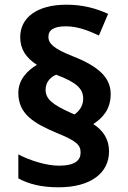

<svg xmlns="http://www.w3.org/2000/svg" viewBox="-20 -788 545 817"><path d="M58 -393C58 -303 123 -264 222 -222C307 -188 323 -170 323 -139C323 -107 301 -83 231 -83C179 -83 109 -104 58 -131V-29C103 -4 159 9 229 9C368 9 444 -53 444 -144C444 -196 418 -234 377 -260C415 -285 451 -321 451 -388C451 -458 399 -506 289 -549C208 -581 186 -603 186 -631C186 -660 208 -676 260 -676C310 -676 356 -658 401 -637L440 -729C390 -752 333 -768 263 -768C136 -768 66 -712 66 -630C66 -578 91 -542 137 -512C98 -489 58 -450 58 -393ZM174 -406C174 -439 196 -461 219 -470C308 -437 334 -409 334 -368C334 -335 315 -314 297 -301L281 -308C203 -343 174 -367 174 -406Z"/></svg>

Font: Noto Sans Myanmar UI
Style: Bold
Weight: 700
Designer: Monotype Design Team
Foundry: Monotype Imaging Inc.
Version: Version 2.103